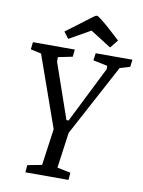

<svg xmlns="http://www.w3.org/2000/svg" viewBox="-92 -897 718 961"><g transform="rotate(10 267.5 -417.0)"><path d="M108 -37 181 -51 207 -237 79 -599 25 -611 29 -648H242L238 -611L165 -596V-573L262 -293H273L416 -579V-596L343 -611L348 -648H535L530 -611L479 -596L284 -232L259 -51L327 -37L324 0H105ZM175 -728 246 -781Q288 -812 301.5 -823Q315 -834 322 -834Q327 -834 340.5 -823.5Q354 -813 368 -801.5Q382 -790 387 -785L447 -730L414 -689L308 -756L200 -695Z"/></g></svg>

Font: Faustina VF Beta
Style: Italic
Weight: 400
Italic angle: -8°
Designer: Alfonso Garcia
Foundry: Omnibus-Type
Version: Version 1.006